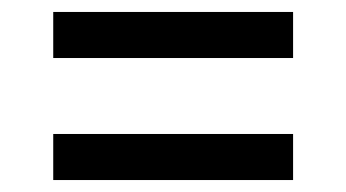

<svg xmlns="http://www.w3.org/2000/svg" viewBox="-20 -518 578 321"><path d="M69 -421H470V-498H69ZM69 -217H470V-294H69Z"/></svg>

Font: Glow Sans SC Normal Book
Style: Regular
Weight: 500
Designer: Ryoko NISHIZUKA (kana, bopomofo & ideographs); Paul D. Hunt (Latin, Greek & Cyrillic); Sandoll Communications, Soo-young
Version: Version 0.93